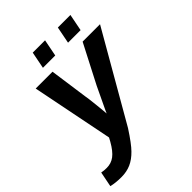

<svg xmlns="http://www.w3.org/2000/svg" viewBox="-295 -815 1146 1146"><g transform="rotate(-45 278.0 -242.0)"><path d="M43 208Q-5 208 -42 199L-23 103Q-13 105 -2 106Q9 107 20 107Q58 107 87 85Q116 63 145 12L158 -12L55 -528H197L231 -286Q233 -278 235.5 -256.5Q238 -235 242 -199Q245 -167 247 -149Q249 -131 249 -125V-123L257 -141L325 -284L451 -528H598L278 28Q225 110 193 142Q160 176 124 192Q88 208 43 208ZM385 -585 406 -692H512L491 -585ZM173 -585 194 -692H298L277 -585Z"/></g></svg>

Font: Libra Sans Modern
Style: Bold Italic
Weight: 700
Italic angle: -12°
Foundry: Stefan Peev, Context Ltd
Version: Version 1.000